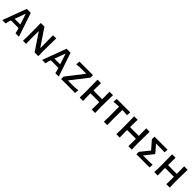

<svg xmlns="http://www.w3.org/2000/svg" viewBox="497 -2158 3814 3814"><g transform="rotate(45 2404.5 -250.5)"><path d="M320 -501 489 0H392L379 -62L361 -117L249 -118L149 -117L130 -67L116 0H21L208 -501ZM256 -191 336 -192 265 -411H258L177 -192Z M1036 -503 1031 -153 1034 0H930L693 -352H687L686 -170L689 0H602L606 -147L603 -501H705L942 -149H950L947 -498Z M1439 -501 1608 0H1511L1498 -62L1480 -117L1368 -118L1268 -117L1249 -67L1235 0H1140L1327 -501ZM1375 -191 1455 -192 1384 -411H1377L1296 -192Z M2068 -502V-431L1791 -74H1981L2070 -83L2075 -78L2067 2L1951 0H1734L1676 2V-67L1954 -426H1770L1686 -417L1682 -423L1689 -502L1789 -501H2020Z M2631 -501 2626 -159 2630 0H2534L2537 -150L2536 -210L2407 -211L2289 -209L2288 -159L2292 0H2196L2200 -150L2196 -501H2293L2290 -293L2414 -291L2536 -292L2534 -501Z M3110 -501 3115 -493 3109 -416 3012 -423H2970L2968 -159L2971 0H2875L2879 -150L2877 -423H2836L2737 -416L2730 -424L2737 -501Z M3660 -501 3655 -159 3659 0H3563L3566 -150L3565 -210L3436 -211L3318 -209L3317 -159L3321 0H3225L3229 -150L3225 -501H3322L3319 -293L3443 -291L3565 -292L3563 -501Z M4156 -502 4163 -495 4157 -422 4083 -425H3915L4046 -275V-259L3899 -76H4075L4159 -81L4165 -72L4159 1L3864 0L3790 1V-68L3944 -258L3796 -428V-502L3866 -501H4075Z M4727 -501 4722 -159 4726 0H4630L4633 -150L4632 -210L4503 -211L4385 -209L4384 -159L4388 0H4292L4296 -150L4292 -501H4389L4386 -293L4510 -291L4632 -292L4630 -501Z"/></g></svg>

Font: Alegreya Sans SC Medium
Style: Regular
Weight: 500
Designer: Juan Pablo del Peral
Foundry: Huerta Tipografica
Version: Version 2.001;PS 002.001;hotconv 1.0.88;makeotf.lib2.5.64775